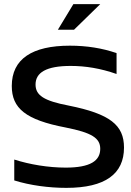

<svg xmlns="http://www.w3.org/2000/svg" viewBox="-20 -900 633 929"><path d="M544 -542V-643C475 -667 399 -679 318 -679C136 -679 37 -615 37 -484C37 -376 104 -320 298 -283C424 -258 465 -232 465 -180C465 -122 417 -89 298 -89C214 -89 124 -104 49 -128V-27C126 -3 216 9 301 9C490 9 580 -59 580 -186C580 -295 512 -349 313 -389C192 -412 152 -439 152 -491C152 -549 204 -581 322 -581C394 -581 467 -569 544 -542ZM260 -756H338L465 -880H335Z"/></svg>

Font: LT Wave Text Medium
Style: Regular
Weight: 500
Designer: Daniel Lyons
Version: Version 2.5 (Glyphs App)